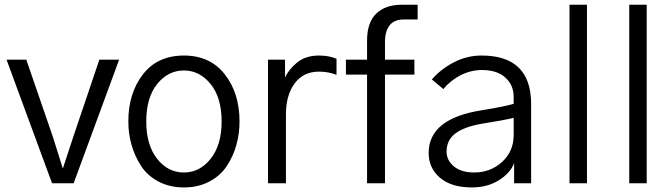

<svg xmlns="http://www.w3.org/2000/svg" viewBox="-20 -779 2858 816"><path d="M7.8 -525.4H91.8L205.1 -196.3Q212.9 -171.9 226.6 -127.9Q240.2 -84 246.1 -65.4H248Q254.9 -87.9 269.5 -130.9Q284.2 -173.8 291 -196.3L402.3 -525.4H486.3L293 0H201.2Z M601.6 -262.7Q601.6 -163.1 647.5 -104.5Q693.4 -45.9 761.7 -45.9Q829.1 -45.9 875.5 -104.5Q921.9 -163.1 921.9 -262.7Q921.9 -364.3 875 -421.9Q828.1 -479.5 761.7 -479.5Q694.3 -479.5 647.9 -421.9Q601.6 -364.3 601.6 -262.7ZM525.4 -262.7Q525.4 -382.8 587.4 -462.9Q649.4 -543 761.7 -543Q873 -543 935.5 -462.9Q998 -382.8 998 -262.7Q998 -211.9 984.9 -164.1Q971.7 -116.2 944.8 -74.7Q918 -33.2 870.6 -7.8Q823.2 17.6 761.7 17.6Q701.2 17.6 653.8 -7.3Q606.4 -32.2 579.6 -73.7Q552.7 -115.2 539.1 -163.1Q525.4 -210.9 525.4 -262.7Z M1119.1 0V-525.4H1191.4V-449.2Q1207 -484.4 1243.2 -513.7Q1279.3 -543 1335.9 -543Q1377.9 -543 1410.2 -529.3V-460.9Q1375 -474.6 1335.9 -474.6Q1269.5 -474.6 1232.4 -424.8Q1195.3 -375 1195.3 -293V0Z M1450.2 -461.9V-525.4H1540V-606.4Q1540 -683.6 1579.1 -721.2Q1618.2 -758.8 1686.5 -758.8H1754.9V-696.3H1696.3Q1616.2 -696.3 1616.2 -598.6V-525.4H1741.2V-461.9H1616.2V0H1540V-461.9Z M1877.9 -134.8Q1877.9 -97.7 1909.2 -71.8Q1940.4 -45.9 1995.1 -45.9Q2064.5 -45.9 2113.8 -90.8Q2163.1 -135.7 2163.1 -205.1V-278.3Q2120.1 -267.6 2026.4 -252.9Q1950.2 -239.3 1914.1 -210.9Q1877.9 -182.6 1877.9 -134.8ZM1801.8 -128.9Q1801.8 -275.4 2028.3 -310.5Q2129.9 -327.1 2163.1 -337.9V-368.2Q2163.1 -417 2127.9 -449.2Q2092.8 -481.4 2028.3 -481.4Q1981.4 -481.4 1938 -459.5Q1894.5 -437.5 1864.3 -400.4L1815.4 -441.4Q1854.5 -486.3 1909.7 -514.6Q1964.8 -543 2026.4 -543Q2237.3 -543 2237.3 -336.9V0H2165V-85.9Q2149.4 -43.9 2100.6 -13.2Q2051.8 17.6 1985.4 17.6Q1898.4 17.6 1850.1 -23.4Q1801.8 -64.5 1801.8 -128.9Z M2400.4 0V-758.8H2474.6V0Z M2654.3 0V-758.8H2728.5V0Z"/></svg>

Font: Gothic A1
Style: Regular
Weight: 400
Designer: HanYang I&C Co.,Ltd.
Foundry: HanYang I&C Co.,Ltd.
Version: Version 2.50